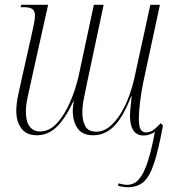

<svg xmlns="http://www.w3.org/2000/svg" viewBox="-20 -556 726 802"><path d="M514 226Q503 226 493.5 224.5Q484 223 473 220L475 210Q496 216 512 216Q527 216 541.5 208.5Q556 201 570.5 179Q585 157 599 113Q613 69 627 -5Q617 1 605.5 5.5Q594 10 580 10Q551 10 537 -11.5Q523 -33 523 -71Q523 -87 525.5 -109.5Q528 -132 530 -154H528Q495 -68 457 -29.5Q419 9 369 9Q324 9 304 -20Q284 -49 284 -92Q284 -103 285.5 -115Q287 -127 288 -133L287 -134Q252 -59 216 -25Q180 9 134 9Q90 9 69 -20Q48 -49 48 -92Q48 -122 56 -159.5Q64 -197 71 -228L113 -415Q119 -442 122.5 -460Q126 -478 126 -490Q126 -511 114.5 -518.5Q103 -526 80 -526H66L69 -536H181L112 -226Q103 -184 95.5 -150Q88 -116 88 -90Q88 -49 103.5 -28Q119 -7 147 -7Q186 -7 217.5 -41Q249 -75 272.5 -129Q296 -183 309 -241L372 -536H413L343 -207Q337 -176 330.5 -145.5Q324 -115 324 -86Q324 -51 336.5 -28.5Q349 -6 382 -6Q413 -6 439 -28Q465 -50 485.5 -84Q506 -118 519.5 -155.5Q533 -193 540 -224L608 -536H648L579 -215Q569 -166 564.5 -126Q560 -86 560 -62Q560 -28 567.5 -15.5Q575 -3 590 -3Q607 -3 620.5 -13Q634 -23 647 -37H648L652 -42L658 -34L661 -33Q642 70 623.5 126Q605 182 579.5 204Q554 226 514 226Z"/></svg>

Font: Noto Serif Display Condensed ExtraLight
Style: Italic
Weight: 200
Width: 3
Italic angle: -12°
Designer: Monotype Design Team
Foundry: Monotype Imaging Inc.
Version: Version 2.009